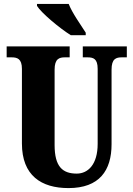

<svg xmlns="http://www.w3.org/2000/svg" viewBox="-20 -951 682 981"><path d="M342 -771H418V-784C394 -822 348 -886 331 -931H169V-921C190 -886 284 -807 342 -771ZM330 10C488 10 550 -80 550 -214V-595C550 -651 573 -658 603 -658H628V-714H403V-658H427C457 -658 479 -651 479 -599V-216C479 -111 430 -64 372 -64C300 -64 259 -99 259 -210V-595C259 -651 283 -658 312 -658H336V-714H14V-658H39C68 -658 92 -651 92 -599V-218C92 -54 191 10 330 10Z"/></svg>

Font: Noto Serif Georgian ExtraCondensed Black
Style: Regular
Weight: 900
Width: 2
Designer: Monotype Design Team, Akaki Razmadze
Foundry: Google LLC
Version: Version 2.003